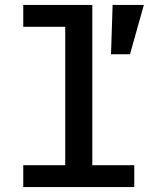

<svg xmlns="http://www.w3.org/2000/svg" viewBox="-20 -760 640 780"><path d="M74.5 0V-89H245V-651H74.5V-740H355V-89H525.5V0ZM564.5 -740 508 -539.5H431L437.5 -740Z"/></svg>

Font: Lilex Medium
Style: Regular
Weight: 500
Designer: Mike Abbink, Paul van der Laan, Pieter van Rosmalen, Mikhael Khrustik
Foundry: Mikhael Khrustik
Version: Version 1.100